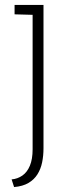

<svg xmlns="http://www.w3.org/2000/svg" viewBox="-20 -720 237 777"><path d="M156 -120V-700H39V-662L112 -660V-116Q112 -76 101 -49.5Q90 -23 70.5 -9.5Q51 4 27 6L37 37Q72 34 95 20.5Q118 7 131.5 -14.5Q145 -36 150.5 -63Q156 -90 156 -120Z"/></svg>

Font: Advent Pro Light
Style: Regular
Weight: 300
Version: Version 3.000